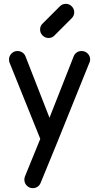

<svg xmlns="http://www.w3.org/2000/svg" viewBox="-20 -766 497 1001"><path d="M446 -439 279 -25 192 187Q187 200 176 207.5Q165 215 151 215Q133 215 120 202Q107 189 107 171Q107 162 110 154L190 -42L30 -439Q27 -446 27 -456Q27 -474 40 -487Q53 -500 71 -500Q85 -500 96.5 -492.5Q108 -485 113 -472L238 -152L364 -472Q369 -485 380 -492.5Q391 -500 405 -500Q424 -500 437 -487Q450 -474 450 -456Q450 -446 446 -439ZM233 -568Q252 -568 264 -581L354 -671Q367 -684 367 -702Q367 -720 354 -733Q341 -746 323 -746Q305 -746 292 -733L202 -643Q189 -631 189 -612Q189 -594 202 -581Q215 -568 233 -568Z"/></svg>

Font: Hanken
Style: Book
Weight: 400
Designer: Alfredo Marco Pradil
Foundry: Hanken Design Co.
Version: Version 2.06 2014